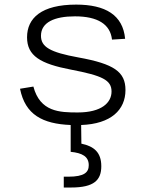

<svg xmlns="http://www.w3.org/2000/svg" viewBox="-20 -532 660 834"><path d="M311 -512C160 -512 97.5 -453.5 97.5 -370C97.5 -289.5 155 -255 288.5 -229.5C424 -203.5 464.5 -184.5 464.5 -134.5C464.5 -86.5 422 -43.5 317.5 -43.5C239 -43.5 154 -46 125 -156L67 -146.5C89.5 -33.5 165 6 287 11V127.5C337.5 132.5 365.5 148 365.5 185.5C365.5 216.5 346.5 235.5 276.5 235.5H257V282.5H289C389 282.5 420 250 420 190C420 129.5 388 103.5 333.5 92L332.5 11C462.5 6.5 525 -55 525 -141C525 -220 475.5 -254.5 320.5 -282.5C196.5 -305 158 -328.5 158 -376.5C158 -435 216.5 -461 305.5 -461C404 -461 459 -427 466.5 -360L523.5 -363.5C514 -467 437.5 -512 311 -512Z"/></svg>

Font: Monaspace Neon ExtraLight
Style: Regular
Weight: 200
Designer: Riley Cran & the Lettermatic Team
Foundry: Lettermatic
Version: Version 1.200 (Monaspace Neon)